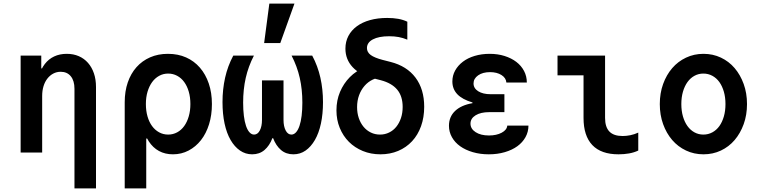

<svg xmlns="http://www.w3.org/2000/svg" viewBox="-20 -850 4240 1070"><path d="M95 0H215V-315Q215 -345 222.5 -369.5Q230 -394 244 -412Q258 -430 277 -440Q296 -450 318 -450Q354 -450 374.5 -425Q395 -400 395 -355V200H515V-365Q515 -407 503.5 -441Q492 -475 470.5 -499.5Q449 -524 419 -537Q389 -550 352 -550Q313 -550 282 -535.5Q251 -521 229.5 -493Q208 -465 196.5 -425Q185 -385 185 -335L218 -469H210V-540H95Z M762 -270Q762 -203 774 -150.5Q786 -98 809 -62.5Q832 -27 866 -8.5Q900 10 944 10Q991 10 1031 -11Q1071 -32 1100 -69Q1129 -106 1145 -157.3Q1161 -208.6 1161 -270Q1161 -333 1143.5 -384.5Q1126 -436 1094 -473Q1062 -510 1017 -530Q972 -550 915.9 -550Q861 -550 816.5 -530.5Q772 -511 740.5 -475.5Q709 -440 692 -390.5Q675 -341 675 -280V200H795V-78H803ZM793 -270.3Q793 -308 802.2 -338.9Q811.5 -369.9 827.7 -392.3Q843.9 -414.6 866.8 -427.3Q889.7 -440 917 -440Q944.2 -440 967.3 -427.6Q990.3 -415.3 1006.6 -392.8Q1022.9 -370.4 1031.9 -339.3Q1041 -308.2 1041 -270Q1041 -233 1031.9 -201.6Q1022.9 -170.3 1006.6 -147.6Q990.3 -124.9 967.3 -112.5Q944.2 -100 917 -100Q889.6 -100 866.6 -112.7Q843.6 -125.3 827.3 -147.7Q811 -170 802 -201.3Q793 -232.6 793 -270.3Z M1615 10Q1653 10 1683 -11Q1713 -32 1735 -70Q1757 -108 1768.5 -161.5Q1780 -215 1780 -281Q1780 -352 1765.5 -417Q1751 -482 1720 -540H1605Q1636 -480 1650.5 -416Q1665 -352 1665 -278Q1665 -238 1661 -205Q1657 -172 1649 -148.5Q1641 -125 1629.5 -112.5Q1618 -100 1604 -100Q1584 -100 1572 -123Q1560 -146 1560 -182V-402H1440V-182Q1440 -146 1428 -123Q1416 -100 1396 -100Q1382 -100 1370.5 -112.5Q1359 -125 1351 -148.5Q1343 -172 1339 -205Q1335 -238 1335 -278Q1335 -352 1349.5 -416Q1364 -480 1395 -540H1280Q1249 -482 1234.5 -417Q1220 -352 1220 -281Q1220 -215 1231.5 -161.5Q1243 -108 1265 -70Q1287 -32 1317.5 -11Q1348 10 1385 10Q1426 10 1454 -14Q1482 -38 1498 -80H1502Q1518 -38 1546 -14Q1574 10 1615 10ZM1621 -830H1481L1452 -610H1542Z M2149 -648Q2091 -648 2058 -630.5Q2025 -613 2025 -582Q2025 -559 2046 -543.5Q2067 -528 2113 -516L2156 -505Q2247 -482 2295.5 -417.5Q2344 -353 2344 -255Q2344 -196 2326.5 -147Q2309 -98 2276.5 -63Q2244 -28 2199 -9Q2154 10 2100 10Q2047 10 2002 -8.5Q1957 -27 1924.5 -59.5Q1892 -92 1873.5 -137Q1855 -182 1855 -235Q1855 -291 1875 -338Q1895 -385 1929.5 -420Q1964 -455 2012 -474.5Q2060 -494 2115 -494V-419Q2084 -419 2057.5 -406.5Q2031 -394 2011.5 -371.5Q1992 -349 1981 -319Q1970 -289 1970 -253Q1970 -220 1979.5 -192Q1989 -164 2006 -143.5Q2023 -123 2046.5 -111.5Q2070 -100 2098 -100Q2125 -100 2148.5 -111.5Q2172 -123 2188.5 -143.5Q2205 -164 2214.5 -192Q2224 -220 2224 -254Q2224 -314 2193.5 -350.5Q2163 -387 2102 -403L2059 -414Q1985 -433 1945 -476Q1905 -519 1905 -579Q1905 -618 1921.5 -649.5Q1938 -681 1968.5 -703.5Q1999 -726 2042 -738Q2085 -750 2138 -750Q2172 -750 2199.5 -745Q2227 -740 2250 -729V-629Q2226 -639 2202 -643.5Q2178 -648 2149 -648Z M2802 -390H2916Q2916 -425 2900.5 -454.5Q2885 -484 2857.5 -505Q2830 -526 2792 -538Q2754 -550 2709 -550Q2664 -550 2625.5 -538.5Q2587 -527 2559.5 -506Q2532 -485 2516.5 -457Q2501 -429 2501 -396Q2501 -354 2528.5 -325Q2556 -296 2613 -279V-275Q2550 -264 2516 -231.5Q2482 -199 2482 -149Q2482 -115 2498.5 -85.5Q2515 -56 2544.5 -35Q2574 -14 2615 -2Q2656 10 2704 10Q2752 10 2793 -2Q2834 -14 2863 -35Q2892 -56 2908.5 -85.5Q2925 -115 2925 -150H2807Q2805 -126 2776 -110.5Q2747 -95 2705 -95Q2659 -95 2630.5 -113.5Q2602 -132 2602 -161Q2602 -190 2630.5 -207.5Q2659 -225 2706 -225H2791V-325H2714Q2671 -325 2645 -341.5Q2619 -358 2619 -385Q2619 -412 2644.5 -430Q2670 -448 2711 -448Q2749 -448 2774.5 -432Q2800 -416 2802 -390Z M3352 -193Q3352 -142 3376 -117Q3400 -92 3450 -92Q3471 -92 3493 -96.5Q3515 -101 3537 -111V-11Q3514 0 3486 5Q3458 10 3427 10Q3330 10 3281 -41.5Q3232 -93 3232 -193V-430H3087V-540H3352Z M3900.4 10Q3953 10 3997.5 -11Q4042 -32 4074 -69.5Q4106 -107 4124.5 -158.2Q4143 -209.4 4143 -270Q4143 -330.6 4124.5 -381.8Q4106 -433 4074 -470.5Q4042 -508 3997.4 -529Q3952.9 -550 3900.4 -550Q3848 -550 3803.2 -528.8Q3758.3 -507.6 3726.2 -470.3Q3694 -433 3675.5 -381.8Q3657 -330.6 3657 -270Q3657 -209.4 3675.5 -158.2Q3694 -107 3726.1 -69.7Q3758.2 -32.4 3803 -11.2Q3847.7 10 3900.4 10ZM3899.6 -100Q3872.9 -100 3850.2 -112.4Q3827.5 -124.8 3811.2 -147.4Q3795 -170 3786 -201.2Q3777 -232.4 3777 -270Q3777 -307.6 3786 -338.8Q3795 -370 3811.2 -392.6Q3827.5 -415.2 3850.2 -427.6Q3872.9 -440 3899.6 -440Q3927 -440 3950 -427.5Q3973 -415 3989.1 -392.5Q4005.1 -369.9 4014.1 -338.7Q4023 -307.6 4023 -270Q4023 -232.4 4014.1 -201.3Q4005.1 -170.1 3989.1 -147.5Q3973 -125 3950 -112.5Q3927 -100 3899.6 -100Z"/></svg>

Font: CommitMonoV142 ExtLt
Style: Regular
Weight: 200
Monospace: yes
Designer: Eigil Nikolajsen
Foundry: Eigil Nikolajsen
Version: Version 1.142